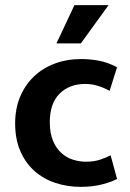

<svg xmlns="http://www.w3.org/2000/svg" viewBox="-20 -717 506 748"><path d="M315 -87Q347 -87 371.5 -95.5Q396 -104 411 -112L436 -20Q417 -9 379 1Q341 11 295 11Q241 11 194 -5Q147 -21 112.5 -52.5Q78 -84 58.5 -130Q39 -176 39 -237Q39 -293 58 -339Q77 -385 111 -418Q145 -451 192.5 -469Q240 -487 297 -487Q328 -487 363 -481Q398 -475 436 -455L407 -363Q386 -375 361.5 -382.5Q337 -390 312 -390Q250 -390 212 -352Q174 -314 174 -241Q174 -198 186.5 -168.5Q199 -139 219 -121Q239 -103 264 -95Q289 -87 315 -87ZM295 -548H200L270 -697H403Z"/></svg>

Font: Mukta Malar
Style: Bold
Weight: 700
Designer: Aadarsh Rajan, Girish Dalvi, Yashodeep Gholap
Foundry: Ek Type
Version: Version 2.538;PS 1.000;hotconv 16.6.51;makeotf.lib2.5.65220;